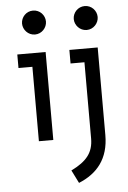

<svg xmlns="http://www.w3.org/2000/svg" viewBox="-63 -768 709 1062"><g transform="rotate(-5 291.5 -237.0)"><path d="M161.1 -722.7C123 -722.7 94.7 -691.4 94.7 -656.2C94.7 -622.1 123 -589.8 161.1 -589.8C199.2 -589.8 227.5 -622.1 227.5 -656.2C227.5 -691.4 199.2 -722.7 161.1 -722.7ZM448.2 -722.7C410.2 -722.7 381.8 -691.4 381.8 -656.2C381.8 -622.1 410.2 -589.8 448.2 -589.8C486.3 -589.8 514.6 -622.1 514.6 -656.2C514.6 -691.4 486.3 -722.7 448.2 -722.7ZM53.7 -488.3V-413.1H130.9V0H210.9V-488.3ZM342.8 -488.3V-413.1H419.9V9.8C419.9 88.9 381.8 134.8 295.9 176.8L332 249C434.6 207 500 129.9 500 -2V-488.3Z"/></g></svg>

Font: Sen-gleads
Style: Regular
Weight: 400
Designer: Kosal Sen, Philatype
Foundry: Philatype
Version: Version 1.004; ttfautohint (v1.8.3)